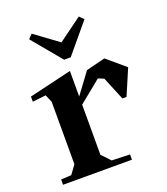

<svg xmlns="http://www.w3.org/2000/svg" viewBox="-138 -852 827 949"><g transform="rotate(-20 275.5 -377.5)"><path d="M29.8 -27.8 84 -30.8 117.2 -76.2V-404.8L100.1 -444.8L29.8 -437V-463.9L253.9 -517.1V-382.8L335 -492.2L435.1 -517.1L530.8 -436L473.1 -300.8H451.2L400.9 -422.9L371.1 -435.1L253.9 -339.8V-76.2L296.9 -30.8L392.1 -27.8V0H29.8ZM118.2 -732.9 246.1 -579.1H280.8L409.2 -732.9L387.2 -754.9L263.2 -664.1L139.2 -754.9Z"/></g></svg>

Font: Ortica Angular Bold
Style: Regular
Weight: 700
Designer: Benedetta Bovani
Foundry: Collletttivo
Version: Version 2.000;Glyphs 3.1.2 (3151)